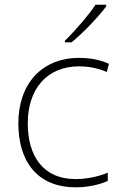

<svg xmlns="http://www.w3.org/2000/svg" viewBox="-20 -786 514 816"><path d="M431 -758V-766H386C358 -723 297 -653 256 -613V-606H284C336 -648 398 -715 431 -758ZM302 10C358 10 404 -2 438 -17V-52C399 -36 351 -25 301 -25C160 -25 98 -127 98 -262C98 -407 179 -504 316 -504C354 -504 395 -497 434 -480L443 -515C407 -531 366 -540 316 -540C158 -540 58 -430 58 -262C58 -100 138 10 302 10Z"/></svg>

Font: Noto Sans Gurmukhi UI ExtraLight
Style: Regular
Weight: 200
Designer: Jelle Bosma - Monotype Design Team
Foundry: Monotype Imaging Inc.
Version: Version 2.004